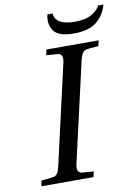

<svg xmlns="http://www.w3.org/2000/svg" viewBox="-95 -932 709 993"><g transform="rotate(-10 259.5 -435.0)"><path d="M225 -870H253Q252 -862 256 -852Q260 -842 270 -832Q280 -822 303 -815Q326 -808 358 -808Q418 -808 450.5 -828.5Q483 -849 491 -870H519Q507 -819 465.5 -784Q424 -749 344 -749Q264 -749 238.5 -784Q213 -819 225 -870ZM40 0 46 -29 101 -35Q119 -36 128.5 -47.5Q138 -59 143 -83L263 -609Q274 -656 241 -659L182 -663L189 -692H463L456 -663L401 -658Q383 -657 374 -645Q365 -633 359 -609L239 -83Q228 -36 261 -33L320 -29L314 0Z"/></g></svg>

Font: Lingua Franca
Style: Italic
Weight: 400
Italic angle: -13°
Version: Version 1.19